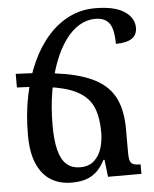

<svg xmlns="http://www.w3.org/2000/svg" viewBox="-54 -812 697 870"><g transform="rotate(-5 294.0 -377.0)"><path d="M237 12Q184 12 144 -12Q104 -36 81 -87.5Q58 -139 58 -221Q58 -316 75 -399Q92 -482 123 -549.5Q154 -617 197.5 -665.5Q241 -714 294.5 -740Q348 -766 410 -766Q499 -766 543.5 -736.5Q588 -707 588 -662Q588 -629 563.5 -613Q539 -597 491 -597Q491 -664 471 -691Q451 -718 407 -718Q369 -718 334 -697Q299 -676 270 -635.5Q241 -595 219.5 -538Q198 -481 185.5 -409Q173 -337 173 -254Q173 -187 184 -142.5Q195 -98 219 -76Q243 -54 282 -54Q322 -54 346 -76.5Q370 -99 380 -133Q390 -167 390 -203Q390 -268 373 -312Q356 -356 314.5 -383Q273 -410 203 -423Q133 -436 27 -439V-501Q160 -497 251.5 -480.5Q343 -464 398.5 -430.5Q454 -397 478.5 -342.5Q503 -288 503 -208V-99Q503 -75 507.5 -63Q512 -51 523.5 -47Q535 -43 555 -43V0H403L394 -78H389Q371 -43 348.5 -23.5Q326 -4 299 4Q272 12 237 12Z"/></g></svg>

Font: Noto Serif Armenian Medium
Style: Regular
Weight: 500
Version: Version 2.007